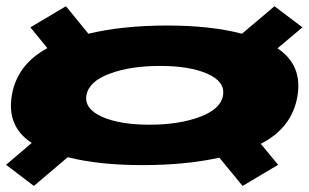

<svg xmlns="http://www.w3.org/2000/svg" viewBox="-28 -634 1016 632"><path d="M441 -90.5Q298 -90.5 195 -116.5L83.5 -22L-8 -91.5L76.5 -163.5Q-6.5 -217.5 11 -320.5Q28 -421.5 128 -475.5L72 -544L189 -613.5L263 -523Q376.5 -550 522 -550Q665.5 -550 768.5 -523L875.5 -613.5L967.5 -544L885.5 -475Q968.5 -419.5 951 -317Q933.5 -213.5 830.5 -160.5L887.5 -91.5L770.5 -22L694 -115Q582.5 -90.5 441 -90.5ZM464 -223.5Q561.5 -223.5 630.5 -249.5Q699.5 -275.5 706.2 -320.5Q713 -365.5 654.8 -391.2Q596.5 -417 499 -417Q401.5 -417 333 -391.5Q264.5 -366 256.5 -320.5Q249 -276 307.5 -249.8Q366 -223.5 464 -223.5Z"/></svg>

Font: Anybody UltraExpanded ExtraBold
Style: Italic
Weight: 800
Width: 9
Italic angle: -10°
Designer: Tyler Finck
Foundry: Etcetera Type Company
Version: Version 1.010; ttfautohint (v1.8.3) -l 8 -r 50 -G 200 -x 14 